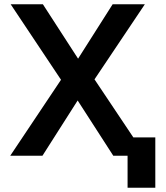

<svg xmlns="http://www.w3.org/2000/svg" viewBox="-20 -730 776 900"><path d="M578 150V0H511L344 -259L179 0H28L266 -356L30 -710H181L346 -455L508 -710H659L423 -358L605 -86H708V150Z"/></svg>

Font: Geist SemBd
Style: Regular
Weight: 400
Designer: Basement.studio, Andrés Briganti, Mateo Zaragoza
Foundry: Basement.studio, Vercel, Andrés Briganti, Guido Ferreyra, Mateo Zaragoza
Version: Version 1.401